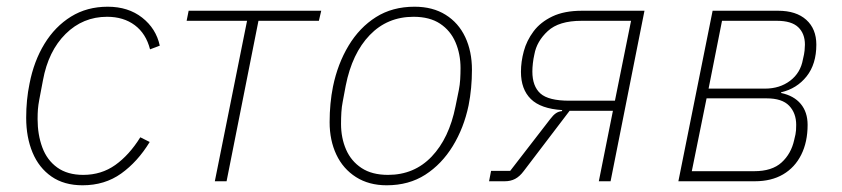

<svg xmlns="http://www.w3.org/2000/svg" viewBox="-20 -540 2507 572"><path d="M226 12Q171 12 133.5 -14Q96 -40 77 -85.5Q58 -131 58 -189Q58 -216 60.5 -241.5Q63 -267 68 -291Q81 -358 112.5 -409.5Q144 -461 191.5 -490.5Q239 -520 301 -520Q362 -520 403.5 -487.5Q445 -455 456 -404L427 -393Q415 -440 381.5 -465Q348 -490 299 -490Q227 -490 175.5 -439Q124 -388 108 -301L97 -243Q94 -227 93 -214.5Q92 -202 92 -185Q92 -139 106 -101Q120 -63 150.5 -41Q181 -19 228 -19Q282 -19 323.5 -48.5Q365 -78 398 -131L426 -117Q390 -58 341 -23Q292 12 226 12Z M620 0 716 -478H536L542 -508H937L930 -478H750L655 0Z M1132 12Q1079 12 1040.5 -12.5Q1002 -37 982 -79.5Q962 -122 962 -176Q962 -204 964.5 -230.5Q967 -257 972 -282Q986 -350 1018.5 -404Q1051 -458 1100 -489Q1149 -520 1215 -520Q1269 -520 1307.5 -496Q1346 -472 1366 -429.5Q1386 -387 1386 -332Q1386 -305 1383.5 -278Q1381 -251 1376 -226Q1362 -159 1329 -105Q1296 -51 1247 -19.5Q1198 12 1132 12ZM1136 -19Q1214 -19 1266 -73.5Q1318 -128 1337 -223L1347 -272Q1350 -287 1351 -303.5Q1352 -320 1352 -337Q1352 -379 1337 -414Q1322 -449 1291 -469.5Q1260 -490 1212 -490Q1134 -490 1081.5 -435.5Q1029 -381 1010 -285L1001 -237Q998 -222 997 -205.5Q996 -189 996 -171Q996 -129 1011 -94.5Q1026 -60 1057 -39.5Q1088 -19 1136 -19Z M1437 0 1443 -31H1500L1619 -185Q1628 -197 1636 -202.5Q1644 -208 1654 -209L1655 -212Q1591 -216 1561.5 -245Q1532 -274 1532 -326Q1532 -356 1540.5 -387.5Q1549 -419 1569.5 -446.5Q1590 -474 1625.5 -491Q1661 -508 1714 -508H1900L1799 0H1764L1806 -210H1677L1540 -30Q1528 -14 1514.5 -7Q1501 0 1484 0ZM1860 -478H1712Q1645 -478 1612 -447.5Q1579 -417 1572 -378Q1569 -365 1567.5 -351.5Q1566 -338 1566 -327Q1566 -283 1590 -261.5Q1614 -240 1676 -240H1812Z M2001 0 2103 -508H2298Q2352 -508 2382 -481Q2412 -454 2412 -407Q2412 -349 2383 -312.5Q2354 -276 2307 -265V-263Q2345 -255 2365.5 -230.5Q2386 -206 2386 -168Q2386 -117 2367 -79Q2348 -41 2313 -20.5Q2278 0 2229 0ZM2041 -30H2227Q2280 -30 2308.5 -56Q2337 -82 2346 -123Q2351 -142 2351.5 -152Q2352 -162 2352 -168Q2352 -203 2331 -225Q2310 -247 2264 -247H2085ZM2091 -276H2259Q2303 -276 2334 -299.5Q2365 -323 2372 -363Q2376 -379 2377 -389.5Q2378 -400 2378 -407Q2378 -440 2358 -459Q2338 -478 2295 -478H2131Z"/></svg>

Font: IBM Plex Sans ExtraLight
Style: Italic
Weight: 250
Italic angle: -11.31°
Designer: Mike Abbink, Paul van der Laan, Pieter van Rosmalen
Foundry: Bold Monday
Version: Version 3.201